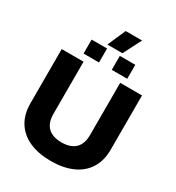

<svg xmlns="http://www.w3.org/2000/svg" viewBox="-221 -1082 1126 1226"><g transform="rotate(30 342.0 -469.0)"><path d="M284 -815 342 -948H463L395 -815ZM181 -689V-792H295V-689ZM389 -689V-792H503V-689ZM342 10Q252 10 185.5 -19Q119 -48 82.5 -105Q46 -162 46 -245V-644H207V-260Q207 -193 242 -160Q277 -127 342 -127Q407 -127 442 -160Q477 -193 477 -260V-644H638V-245Q638 -162 601.5 -105Q565 -48 498.5 -19Q432 10 342 10Z"/></g></svg>

Font: Kanit SemiBold
Style: Regular
Weight: 600
Designer: Katatrad Team
Foundry: CadsonDemak
Version: Version 2.000; ttfautohint (v1.8.3)